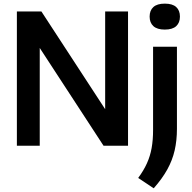

<svg xmlns="http://www.w3.org/2000/svg" viewBox="-20 -803 1060 1058"><path d="M73 0V-740H208L584.5 -163H559.5V-740H685.5V0H550.5L174 -577H199V0ZM827 234.5 741.5 177.5Q771.5 137 789.5 97.2Q807.5 57.5 815.5 13Q823.5 -31.5 823.5 -87V-545.5H955V-93Q955 -29 942.5 25.5Q930 80 901.8 131Q873.5 182 827 234.5ZM888 -640Q846 -640 825.2 -659Q804.5 -678 804.5 -711.5Q804.5 -745.5 825.2 -764.2Q846 -783 888 -783Q930.5 -783 951 -764.2Q971.5 -745.5 971.5 -711.5Q971.5 -678 951 -659Q930.5 -640 888 -640Z"/></svg>

Font: Encode Sans Condensed Thin SemiBold
Style: Regular
Weight: 600
Version: Version 3.002